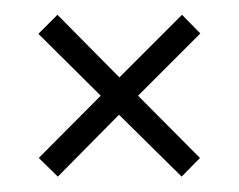

<svg xmlns="http://www.w3.org/2000/svg" viewBox="-20 -300 319 256"><path d="M222.7 -280.3 247.1 -255.4 164.1 -172.4 246.6 -89.4 222.2 -64.5 138.7 -147 57.1 -64.5 31.7 -89.4 114.3 -172.4 31.2 -254.9 56.6 -280.3 139.2 -196.8Z"/></svg>

Font: NotoSansOldHungarianUI
Style: Regular
Weight: 400
Designer: Monotype Design Team
Foundry: Monotype Imaging Inc.
Version: Version 1001.000; ttfautohint (v1.8.4.7-5d5b)